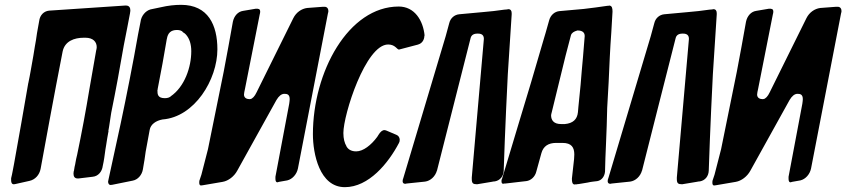

<svg xmlns="http://www.w3.org/2000/svg" viewBox="-20 -772 3500 794"><path d="M518 -721C519 -724 519 -727 519 -730C519 -740 514 -749 502 -749H496L183 -728C162 -726 145 -710 142 -685C139 -668 136 -652 133 -635C131 -616 127 -597 124 -579C122 -567 120 -554 118 -542C111 -504 105 -465 97 -428V-429C78 -317 58 -206 38 -94C34 -75 31 -54 26 -35V-26C26 -16 30 -10 36 -10C37 -10 40 -10 44 -11L102 -24C125 -29 143 -48 148 -74C165 -167 202 -370 239 -559C248 -602 287 -616 327 -616H333C365 -616 380 -599 380 -577C380 -573 379 -569 378 -564V-565C368 -509 358 -450 350 -405C335 -314 318 -223 299 -132C296 -121 294 -110 292 -99C292 -97 291 -95 291 -93L288 -80C288 -78 288 -76 287 -74C287 -70 286 -66 284 -60L285 -62C284 -59 284 -56 284 -53C284 -42 289 -34 301 -34H305C324 -36 344 -39 363 -41C386 -43 402 -62 405 -86C410 -108 413 -131 416 -154L419 -172C422 -191 425 -211 429 -231L428 -230L431 -247C434 -266 437 -286 440 -306C459 -399 476 -492 492 -585C502 -634 511 -683 518 -719Z M529 -25C550 -29 567 -48 571 -72L577 -108V-107C580 -131 584 -157 590 -186L599 -235C603 -258 625 -273 652 -278C785 -288 879 -443 879 -568C879 -668 841 -752 729 -752C703 -752 675 -749 645 -742L602 -733C582 -727 564 -707 561 -681L551 -630C531 -515 502 -369 479 -261L429 -31C428 -25 427 -22 427 -21C427 -13 431 -7 437 -7C440 -7 443 -8 445 -8ZM652 -509 670 -612V-611C674 -636 687 -648 712 -648C723 -648 732 -645 737 -639L733 -641C742 -636 748 -631 751 -627L749 -629C764 -612 771 -589 771 -560C771 -495 744 -413 685 -373L688 -375C682 -369 673 -366 662 -366C632 -366 631 -382 631 -399L632 -402V-404Z M1336 -716C1337 -720 1338 -723 1338 -726C1338 -736 1333 -744 1322 -744H1316L1250 -739C1227 -736 1205 -721 1193 -697C1142 -595 1092 -492 1041 -390C1033 -373 1024 -364 1015 -362H1014C1013 -362 1013 -362 1013 -362C1013 -362 1014 -362 1015 -362L1016 -363H1015C1014 -362 1013 -362 1013 -362H1012C1002 -362 989 -366 989 -381C989 -387 991 -394 993 -404L1054 -712C1055 -716 1056 -720 1056 -723C1056 -736 1049 -736 1038 -736L985 -727C964 -724 948 -706 943 -682C931 -613 918 -544 905 -475L840 -155L813 -50L805 -26V-27C804 -23 804 -19 804 -16C804 -10 806 -5 811 -5C813 -5 816 -6 819 -6L901 -20C924 -24 948 -42 961 -66C1015 -163 1069 -261 1123 -358C1133 -375 1144 -384 1156 -384C1167 -384 1178 -382 1178 -362C1178 -357 1177 -351 1176 -343L1119 -41C1119 -38 1119 -35 1119 -32C1119 -23 1122 -18 1127 -18C1128 -18 1130 -19 1134 -20L1168 -26C1189 -31 1207 -51 1212 -75Z M1736 -624C1730 -688 1694 -745 1629 -745C1421 -745 1274 -475 1274 -217C1274 -137 1301 2 1406 2C1505 2 1586 -97 1630 -181C1632 -184 1633 -189 1633 -194C1633 -199 1631 -210 1618 -215L1578 -232C1575 -233 1572 -234 1570 -234C1561 -234 1553 -227 1545 -214L1540 -206C1515 -172 1482 -146 1453 -146C1434 -146 1420 -153 1412 -168L1413 -167C1405 -180 1400 -198 1400 -222C1400 -298 1492 -588 1585 -588C1598 -588 1608 -584 1616 -577C1622 -571 1627 -567 1630 -567L1710 -588H1709C1725 -592 1735 -607 1735 -625Z M2096 -712V-718C2096 -728 2091 -734 2084 -734C2082 -734 2080 -734 2077 -733L2065 -732C2036 -728 2006 -724 1977 -722L1879 -713C1859 -711 1843 -697 1838 -677L1823 -622L1648 -36C1646 -31 1645 -27 1645 -23C1645 -17 1648 -12 1655 -12C1657 -12 1659 -12 1661 -13L1738 -21C1760 -24 1780 -42 1787 -67V-66C1833 -249 1880 -432 1926 -614C1929 -627 1939 -633 1954 -633H1957C1973 -633 1981 -626 1981 -611L1931 -38V-32C1931 -14 1936 -10 1953 -10L2013 -20C2018 -21 2023 -22 2027 -22C2048 -26 2062 -43 2063 -66C2066 -150 2069 -236 2073 -320L2080 -465Z M2374 -11C2387 -13 2398 -15 2410 -17C2417 -19 2426 -20 2433 -21L2450 -23C2468 -26 2480 -42 2482 -62C2483 -99 2484 -138 2486 -175C2487 -202 2488 -227 2489 -252L2491 -326C2493 -361 2495 -397 2497 -432C2500 -501 2503 -571 2508 -638L2513 -724C2513 -738 2511 -748 2500 -749L2495 -748H2492C2460 -743 2427 -739 2394 -735L2293 -726C2274 -724 2257 -710 2251 -688C2246 -670 2241 -653 2236 -635L2230 -615C2197 -500 2154 -356 2126 -265L2056 -32C2054 -29 2054 -27 2054 -26C2054 -24 2054 -23 2054 -21C2054 -15 2057 -12 2061 -12L2065 -13H2069L2087 -15C2098 -16 2109 -18 2121 -19C2129 -20 2138 -21 2147 -22L2156 -23C2175 -25 2193 -41 2198 -63L2219 -139C2227 -167 2247 -181 2280 -181H2306C2344 -181 2355 -162 2355 -133L2354 -114L2345 -33C2345 -19 2347 -9 2357 -9L2362 -10H2364L2363 -9L2367 -10H2364ZM2391 -537C2387 -496 2384 -457 2381 -421C2378 -389 2375 -360 2372 -331L2370 -308C2367 -278 2349 -262 2316 -259H2300C2270 -259 2259 -275 2259 -295C2259 -297 2260 -302 2262 -309C2281 -386 2300 -464 2319 -542L2341 -626C2344 -636 2353 -642 2368 -646C2388 -646 2398 -638 2398 -623Z M2944 -712V-718C2944 -728 2939 -734 2932 -734C2930 -734 2928 -734 2925 -733L2913 -732C2884 -728 2854 -724 2825 -722L2727 -713C2707 -711 2691 -697 2686 -677L2671 -622L2496 -36C2494 -31 2493 -27 2493 -23C2493 -17 2496 -12 2503 -12C2505 -12 2507 -12 2509 -13L2586 -21C2608 -24 2628 -42 2635 -67V-66C2681 -249 2728 -432 2774 -614C2777 -627 2787 -633 2802 -633H2805C2821 -633 2829 -626 2829 -611L2779 -38V-32C2779 -14 2784 -10 2801 -10L2861 -20C2866 -21 2871 -22 2875 -22C2896 -26 2910 -43 2911 -66C2914 -150 2917 -236 2921 -320L2928 -465Z M3458 -716C3459 -720 3460 -723 3460 -726C3460 -736 3455 -744 3444 -744H3438L3372 -739C3349 -736 3327 -721 3315 -697C3264 -595 3214 -492 3163 -390C3155 -373 3146 -364 3137 -362H3136C3135 -362 3135 -362 3135 -362C3135 -362 3136 -362 3137 -362L3138 -363H3137C3136 -362 3135 -362 3135 -362H3134C3124 -362 3111 -366 3111 -381C3111 -387 3113 -394 3115 -404L3176 -712C3177 -716 3178 -720 3178 -723C3178 -736 3171 -736 3160 -736L3107 -727C3086 -724 3070 -706 3065 -682C3053 -613 3040 -544 3027 -475L2962 -155L2935 -50L2927 -26V-27C2926 -23 2926 -19 2926 -16C2926 -10 2928 -5 2933 -5C2935 -5 2938 -6 2941 -6L3023 -20C3046 -24 3070 -42 3083 -66C3137 -163 3191 -261 3245 -358C3255 -375 3266 -384 3278 -384C3289 -384 3300 -382 3300 -362C3300 -357 3299 -351 3298 -343L3241 -41C3241 -38 3241 -35 3241 -32C3241 -23 3244 -18 3249 -18C3250 -18 3252 -19 3256 -20L3290 -26C3311 -31 3329 -51 3334 -75Z"/></svg>

Font: Bangerz
Style: Regular
Weight: 400
Designer: vernon adams
Foundry: Vernon Adams
Version: Version 2.10;December 28, 2023;FontCreator 13.0.0.2683 64-bi